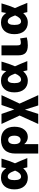

<svg xmlns="http://www.w3.org/2000/svg" viewBox="1518 -2088 790 3866"><g transform="rotate(-90 1913.0 -155.0)"><path d="M268 10Q160 10 96.5 -61.5Q33 -133 33 -260Q33 -387 96.5 -458.5Q160 -530 268 -530Q328 -530 371.5 -508.5Q415 -487 460 -424Q463 -439 477 -520H653Q609 -363 558 -248Q597 -165 663 0H477Q473 -17 466.5 -45Q460 -73 458 -83Q377 10 268 10ZM411 -246Q381 -330 352.5 -362Q324 -394 288 -394Q256 -394 237.5 -361Q219 -328 219 -260Q219 -192 237.5 -159Q256 -126 288 -126Q363 -126 411 -246Z M754 -240Q754 -381 826.5 -455.5Q899 -530 1034 -530Q1158 -530 1226 -459Q1294 -388 1294 -260Q1294 -134 1236.5 -62Q1179 10 1089 10Q1001 10 946 -60H944V220H754ZM1114 -260Q1114 -322 1091.5 -353.5Q1069 -385 1029 -385Q990 -385 967 -353.5Q944 -322 944 -265V-255Q944 -197 967 -166Q990 -135 1029 -135Q1066 -135 1090 -167.5Q1114 -200 1114 -260Z M1639 -45H1637L1553 220H1350L1520 -155L1350 -520H1552L1641 -265H1643L1732 -520H1930L1760 -155L1930 220H1723Z M2221 10Q2113 10 2049.5 -61.5Q1986 -133 1986 -260Q1986 -387 2049.5 -458.5Q2113 -530 2221 -530Q2281 -530 2324.5 -508.5Q2368 -487 2413 -424Q2416 -439 2430 -520H2606Q2562 -363 2511 -248Q2550 -165 2616 0H2430Q2426 -17 2419.5 -45Q2413 -73 2411 -83Q2330 10 2221 10ZM2364 -246Q2334 -330 2305.5 -362Q2277 -394 2241 -394Q2209 -394 2190.5 -361Q2172 -328 2172 -260Q2172 -192 2190.5 -159Q2209 -126 2241 -126Q2316 -126 2364 -246Z M2932 -520V-210Q2932 -162 2942.5 -146Q2953 -130 2982 -130Q3026 -130 3072 -145L3092 -10Q3018 10 2932 10Q2829 10 2780.5 -35.5Q2732 -81 2732 -180V-520Z M3393 10Q3285 10 3221.5 -61.5Q3158 -133 3158 -260Q3158 -387 3221.5 -458.5Q3285 -530 3393 -530Q3453 -530 3496.5 -508.5Q3540 -487 3585 -424Q3588 -439 3602 -520H3778Q3734 -363 3683 -248Q3722 -165 3788 0H3602Q3598 -17 3591.5 -45Q3585 -73 3583 -83Q3502 10 3393 10ZM3536 -246Q3506 -330 3477.5 -362Q3449 -394 3413 -394Q3381 -394 3362.5 -361Q3344 -328 3344 -260Q3344 -192 3362.5 -159Q3381 -126 3413 -126Q3488 -126 3536 -246Z"/></g></svg>

Font: Mplus 1p Black
Style: Regular
Weight: 900
Version: Version 1.061